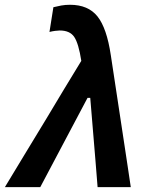

<svg xmlns="http://www.w3.org/2000/svg" viewBox="-52 -764 624 784"><path d="M-32 0Q9 -67.5 53 -140.5Q97 -213 138 -280.5Q171.5 -336.5 208.2 -397.5Q245 -458.5 280 -515.5Q269 -586.5 251.2 -613Q233.5 -639.5 192 -639.5Q185 -639.5 173.2 -638Q161.5 -636.5 150 -633.5L166 -734.5Q181.5 -738.5 198 -741.5Q214.5 -744.5 234 -744.5Q308 -744.5 346 -697Q384 -649.5 400.5 -538.5L440 -278.5Q449.5 -213.5 457 -166.5Q464 -119.5 470 -80.5Q476 -41.5 482 0H346.5Q342 -55 337.5 -112Q333 -168.5 328.5 -220L316.5 -364.5H305.5L229.5 -221Q199.5 -164.5 170.2 -109Q141 -53.5 112.5 0Z"/></svg>

Font: Heraclito SemiBold
Style: Italic
Weight: 600
Italic angle: -12°
Designer: Kostas Bartsokas (font) & Cristiano Sobral (main changes)
Foundry: Kostas Bartsokas (font) & Cristiano Sobral (main changes)
Version: Version 1.00;July 8, 2020;FontCreator 13.0.0.2655 64-bit